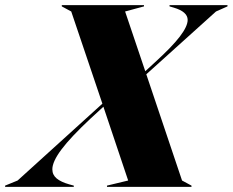

<svg xmlns="http://www.w3.org/2000/svg" viewBox="-106 -732 911 752"><path d="M463 -453 501 -488Q568 -549 598.5 -589Q629 -629 629 -654Q629 -686 575 -702L558 -707V-712H785V-707L740 -687L467 -441L607 -25L644 -5V0H313V-5L396 -25L299 -314L249 -268Q171 -195 135 -147Q99 -99 99 -69Q99 -47 116 -33Q133 -19 165 -10L183 -5V0H-86V-5L-37 -25L295 -326L173 -687L136 -707V-712H458V-707L384 -687Z"/></svg>

Font: Nyght Serif Dark Italic
Style: Regular
Weight: 800
Italic angle: -16°
Designer: Maksym Kobuzan
Version: Version 0.400